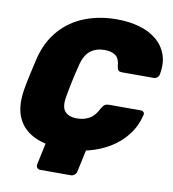

<svg xmlns="http://www.w3.org/2000/svg" viewBox="-91 -790 912 1010"><g transform="rotate(10 364.5 -285.0)"><path d="M192 140Q181 140 175 132.5Q169 125 171 114L206 -49L423 -58L386 114Q384 125 375 132.5Q366 140 355 140ZM299 10Q204 10 139.5 -19.5Q75 -49 47.5 -109Q20 -169 35 -261Q42 -302 52.5 -349Q63 -396 73 -439Q97 -529 151 -589.5Q205 -650 282.5 -680Q360 -710 452 -710Q518 -710 572.5 -694.5Q627 -679 665 -647.5Q703 -616 719.5 -570Q736 -524 724 -462Q722 -453 714 -446.5Q706 -440 697 -440H528Q513 -440 507 -446Q501 -452 499 -467Q496 -510 474 -525Q452 -540 416 -540Q372 -540 341 -516.5Q310 -493 296 -434Q275 -352 260 -266Q249 -207 270 -183.5Q291 -160 335 -160Q371 -160 400 -176Q429 -192 449 -233Q458 -249 466.5 -254.5Q475 -260 489 -260H659Q668 -260 673.5 -254Q679 -248 677 -239Q662 -177 626 -130.5Q590 -84 538.5 -52.5Q487 -21 426 -5.5Q365 10 299 10Z"/></g></svg>

Font: Rubik Light ExtraBold
Style: Italic
Weight: 800
Italic angle: -12°
Version: Version 2.104